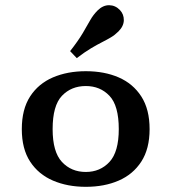

<svg xmlns="http://www.w3.org/2000/svg" viewBox="-20 -699 652 730"><path d="M306.3 11.3Q236.5 11.3 181.4 -12.4Q126.3 -36 94.6 -84.5Q62.9 -132.9 62.9 -208.1Q62.9 -283.4 94.4 -332.2Q126 -381 181.2 -404.7Q236.5 -428.3 306.3 -428.3Q376.9 -428.3 431.3 -404.7Q485.8 -381 517.3 -332.2Q548.8 -283.4 548.8 -208.1Q548.8 -133.2 517.3 -84.6Q485.8 -36 431.3 -12.4Q376.9 11.3 306.3 11.3ZM306.3 -45.2Q360.8 -45.2 396.2 -83.3Q431.6 -121.4 431.6 -208.1Q431.6 -297.4 396.2 -334.7Q360.8 -371.9 306.3 -371.9Q251 -371.9 215.5 -334.7Q180.1 -297.4 180.1 -208.1Q180.1 -121.4 215.5 -83.3Q251 -45.2 306.3 -45.2ZM271.9 -478 246.6 -504.6Q277.9 -544.7 294.5 -572.9Q311 -601 322.7 -621.8Q334.3 -642.5 351.1 -659.3Q371.6 -679.5 395.2 -679.2Q418.8 -678.8 436 -660.8Q451 -645 450.8 -622.3Q450.5 -599.6 430.3 -579.4Q416.8 -565.9 401.7 -557Q386.7 -548.1 368 -538.6Q349.3 -529.2 325.8 -515.2Q302.3 -501.2 271.9 -478Z"/></svg>

Font: Playfair 5pt SemiExpanded Light
Style: Regular
Weight: 300
Width: 6
Designer: Claus Eggers Sørensen
Foundry: Claus Eggers Sørensen
Version: Version 2.203